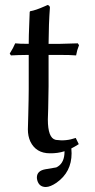

<svg xmlns="http://www.w3.org/2000/svg" viewBox="-20 -605 380 770"><path d="M164.1 145Q136.7 145 129.4 117.7Q127.9 111.8 127.9 106.9Q127.9 79.6 162.6 73.7Q204.1 66.9 205.6 66.4Q209.5 64.5 211.9 63Q238.3 46.4 238.8 3.9V1.5Q211.4 10.3 180.2 9.8Q124.5 9.8 101.6 -37.6Q91.8 -59.1 91.8 -85.9Q91.8 -98.1 93.3 -141.1Q95.2 -213.4 95.2 -248V-384.8Q48.3 -384.3 23.9 -382.8L19 -390.1Q33.2 -412.6 41 -431.2Q56.2 -429.2 95.2 -429.2Q95.2 -460.9 97.2 -506.3Q98.6 -540 99.1 -557.1L101.1 -560.1Q121.6 -563 161.1 -580.6Q167 -583 170.9 -585Q179.2 -583 180.2 -575.2Q175.3 -509.3 174.8 -429.2H222.2Q241.7 -429.2 292 -431.2L296.9 -423.8Q288.6 -403.3 285.2 -382.8Q264.2 -384.8 212.9 -384.8H174.8V-258.8Q174.8 -223.6 173.3 -170.4Q172.4 -138.2 171.9 -126Q171.9 -51.8 202.6 -44.4Q204.6 -43.9 205.1 -43.9Q244.6 -38.1 283.7 -51.8L295.9 -26.9Q279.8 -16.6 266.1 -9.8Q267.1 0.5 267.1 9.8Q267.1 85.4 206.5 127.9Q182.1 144.5 164.1 145Z"/></svg>

Font: Linux Biolinum Capitals O
Style: Small Caps
Weight: 400
Designer: Philipp H. Poll
Foundry: Philipp H. Poll
Version: Version 1.0.4